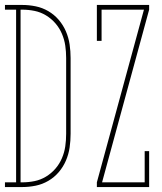

<svg xmlns="http://www.w3.org/2000/svg" viewBox="-35 -755 655 775"><path d="M-15 0V-19H30V-716H-15V-735H55Q82 -735 109 -729.5Q136 -724 160 -710Q184 -696 202 -675Q220 -654 231 -628.5Q242 -603 246 -575.5Q250 -548 250 -521V-215Q250 -187 246 -159.5Q242 -132 231 -106.5Q220 -81 202 -60Q184 -39 160 -25Q136 -11 109 -5.5Q82 0 55 0ZM55 -19Q80 -19 104.5 -24Q129 -29 150.5 -42Q172 -55 188.5 -74Q205 -93 215 -116.5Q225 -140 228.5 -164.5Q232 -189 232 -215V-521Q232 -546 228.5 -570.5Q225 -595 215 -618.5Q205 -642 188.5 -661Q172 -680 150.5 -693Q129 -706 104.5 -711Q80 -716 55 -716H48V-19ZM356 0V-19L546 -716H375V-590H356V-735H567V-716L377 -19H549V-145H567V0Z"/></svg>

Font: Iosevka Slab Thin Extended
Style: Regular
Weight: 100
Width: 7
Monospace: yes
Designer: Belleve Invis
Foundry: Belleve Invis
Version: Version 11.1.1; ttfautohint (v1.8.3)